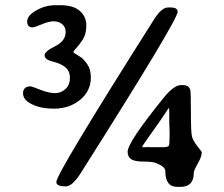

<svg xmlns="http://www.w3.org/2000/svg" viewBox="-20 -713 868 744"><path d="M610.4 -142.6Q631.3 -142.6 634.3 -148.7Q637.2 -154.8 637.2 -189V-209.5L636.7 -211.9V-223.1L636.2 -227.5Q636.2 -294.9 634.8 -294.9Q633.3 -294.9 620.8 -275.1Q608.4 -255.4 569.8 -201.4Q531.2 -147.5 531.2 -144.5V-143.6Q531.2 -142.6 533.7 -142.6H545.9L547.9 -143.1L565.9 -142.6ZM194.8 -692.9H213.9Q264.2 -692.9 289.3 -670.7Q314.5 -648.4 314.5 -615Q314.5 -581.5 301.5 -561Q288.6 -540.5 276.4 -527.8Q264.2 -515.1 264.2 -510.3Q264.2 -509.3 273.9 -503.4Q283.7 -497.6 293.7 -491Q303.7 -484.4 317.9 -464.6Q332 -444.8 332 -412.6Q332 -360.4 290.5 -326.2Q249 -292 189.5 -292Q129.9 -292 93.8 -314.5Q69.3 -329.6 69.3 -351.6Q69.3 -378.4 99.1 -378.4Q103 -378.4 136.2 -365.2Q169.4 -352.1 193.1 -352.1Q216.8 -352.1 233.9 -368.2Q251 -384.3 251 -410.9Q251 -437.5 233.4 -452.1Q215.8 -466.8 184.3 -474.4Q152.8 -481.9 152.8 -499Q152.8 -513.7 193.6 -533.9Q234.4 -554.2 234.4 -588.9Q234.4 -608.4 220.9 -619.4Q207.5 -630.4 188.2 -630.4Q168.9 -630.4 141.6 -618.7Q114.3 -606.9 105.5 -606.9Q85.4 -606.9 85.4 -629.9Q85.4 -652.8 120.8 -672.9Q156.2 -692.9 194.8 -692.9ZM631.8 -684.1H640.1Q668.5 -684.1 668.5 -667.5Q668.5 -635.3 293 -42.5Q260.3 9.3 234.9 9.3Q198.2 9.3 198.2 -7.8Q198.2 -40 578.1 -639.6Q606.4 -684.1 631.8 -684.1ZM679.2 11.2H666.5Q620.6 11.2 620.6 -50.3Q620.6 -66.4 586.4 -80.6Q571.3 -86.9 536.9 -86.9Q502.4 -86.9 488.5 -95.9Q474.6 -105 474.6 -125Q474.6 -161.6 612.8 -332.5Q653.8 -383.3 681.6 -383.3H688Q711.9 -383.3 717.3 -364.7Q719.7 -356 719.7 -277.3Q719.7 -198.7 724.1 -183.1Q728.5 -167.5 745.1 -146.2Q761.7 -125 761.7 -124V-121.1Q761.7 -106.4 746.3 -79.1Q731 -51.8 731 -43.9Q731 11.2 679.2 11.2Z"/></svg>

Font: Averia Gruesa Libre
Style: Regular
Weight: 500
Italic angle: -1.70001°
Version: Version 1.001